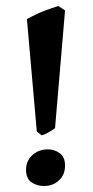

<svg xmlns="http://www.w3.org/2000/svg" viewBox="-20 -600 308 637"><path d="M173.3 -580.1 195.8 -565.4 162.6 -174.8Q154.8 -168.5 140.9 -160.9Q127 -153.3 118.7 -150.9L102.1 -163.6L69.3 -536.6Q102.1 -554.7 128.2 -564.5Q154.3 -574.2 173.3 -580.1ZM195.8 -50.3Q195.8 -23.4 179.7 -5.9Q159.7 17.1 125 17.1Q102.1 17.1 84.2 4.6Q66.4 -7.8 66.4 -36.6Q66.4 -64 84.5 -82.5Q105.5 -104.5 139.6 -104.5Q160.2 -104.5 178 -91.8Q195.8 -79.1 195.8 -50.3Z"/></svg>

Font: Namdhinggo
Style: Bold
Weight: 700
Designer: Victor Gaultney
Foundry: SIL International
Version: Version 3.001